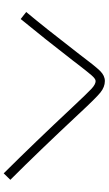

<svg xmlns="http://www.w3.org/2000/svg" viewBox="206 -864 588 1040"><g transform="rotate(90 500.0 -344.0)"><path d="M45 -192Q124 -286 267 -471Q339 -567 364.5 -592.5Q390 -618 419 -618Q451 -618 481 -594Q511 -570 598 -476Q802 -258 954 -106L919 -70Q750 -240 562 -441Q486 -522 461.5 -545Q437 -568 419 -568Q407 -568 387.5 -545.5Q368 -523 321 -462Q313 -452 309 -446Q189 -291 83 -162Z"/></g></svg>

Font: M PLUS 1p Light
Style: Regular
Weight: 300
Version: Version 1.061